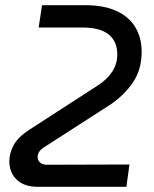

<svg xmlns="http://www.w3.org/2000/svg" viewBox="-20 -720 592 740"><path d="M125 0Q73 0 44.5 -27.5Q16 -55 16 -99Q16 -129 32 -159.5Q48 -190 90 -218L359 -392Q394 -415 413 -444.5Q432 -474 432 -510Q432 -561 398.5 -587.5Q365 -614 297 -614H129L142 -700H308Q382 -700 430.5 -677Q479 -654 502.5 -613.5Q526 -573 526 -521Q526 -452 492.5 -402.5Q459 -353 404 -316L146 -150Q136 -143 130.5 -134Q125 -125 125 -115Q125 -102 134.5 -93.5Q144 -85 162 -85L479 -86L467 0Z"/></svg>

Font: MuseoModerno
Style: Italic
Weight: 400
Italic angle: -9°
Designer: Pablo Cosgaya, Héctor Gatti, Marcela Romero, and the Authors of The MuseoModerno Project.
Foundry: Omnibus-Type Team
Version: Version 1.003